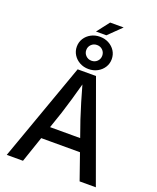

<svg xmlns="http://www.w3.org/2000/svg" viewBox="-194 -1223 1093 1335"><g transform="rotate(20 352.5 -555.0)"><path d="M22.9 0 282.7 -727.5H418.5L682.1 0H562L420.4 -405.3Q403.8 -455.1 384 -521.2Q364.3 -587.4 337.9 -681.2H361.3Q335.9 -586.9 316.2 -520Q296.4 -453.1 281.2 -405.3L143.1 0ZM164.1 -191.4V-284.2H541V-191.4ZM312.5 -1018.1 383.8 -1110.4H483.9L389.2 -1018.1ZM352.1 -754.9Q315.9 -754.9 286.6 -771Q257.3 -787.1 240.2 -814.2Q223.1 -841.3 223.1 -874.5Q223.1 -908.2 240.2 -935.1Q257.3 -961.9 286.6 -977.8Q315.9 -993.7 352.1 -993.7Q388.7 -993.7 418 -977.8Q447.3 -961.9 464.4 -935.1Q481.4 -908.2 481.4 -874.5Q481.4 -841.3 464.4 -814.2Q447.3 -787.1 418 -771Q388.7 -754.9 352.1 -754.9ZM352.1 -816.4Q377.4 -816.4 394.3 -833.3Q411.1 -850.1 411.1 -874.5Q411.1 -898.9 394.3 -915.8Q377.4 -932.6 352.1 -932.6Q327.1 -932.6 310.1 -915.8Q293 -898.9 293 -874.5Q293 -850.1 310.1 -833.3Q327.1 -816.4 352.1 -816.4Z"/></g></svg>

Font: Inter 16pt Medium
Style: Regular
Weight: 500
Version: Version 4.001;git-66647c0bb